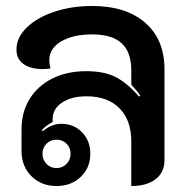

<svg xmlns="http://www.w3.org/2000/svg" viewBox="-20 -613 625 642"><path d="M52 -108V-180Q52 -238 79 -282Q106 -326 155 -350.5Q204 -375 269 -375Q327 -375 365.5 -356Q404 -337 445 -290L449 -293Q442 -305 419 -330V-378Q419 -439 386.5 -468.5Q354 -498 288 -498Q224 -498 184.5 -474.5Q145 -451 145 -413Q145 -396 149 -384Q131 -382 123 -382Q82 -382 58.5 -399Q35 -416 35 -447Q35 -487 69 -520.5Q103 -554 161 -573.5Q219 -593 288 -593Q401 -593 465.5 -537Q530 -481 530 -381V-77Q530 -37 500.5 -14Q471 9 419 9V-140Q419 -211 379.5 -251Q340 -291 269 -291Q219 -291 187.5 -270Q156 -249 156 -215V-205Q133 -193 120 -178L123 -174Q152 -199 185 -199Q227 -199 254.5 -170.5Q282 -142 282 -99Q282 -52 250 -21.5Q218 9 169 9Q118 9 85 -24Q52 -57 52 -108ZM216 -99Q216 -119 202.5 -132.5Q189 -146 169 -146Q149 -146 135.5 -132.5Q122 -119 122 -99Q122 -79 135.5 -65Q149 -51 169 -51Q189 -51 202.5 -65Q216 -79 216 -99Z"/></svg>

Font: K2D SemiBold
Style: Regular
Weight: 600
Designer: Katatrad Aksorn Co.,Ltd.
Foundry: Cadson Demak Co.,Ltd.
Version: Version 1.000; ttfautohint (v1.6)